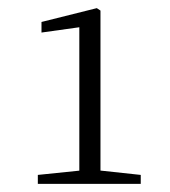

<svg xmlns="http://www.w3.org/2000/svg" viewBox="-20 -912 417 472"><path d="M73 -460V-482L180 -493H224L326 -482V-460ZM175 -460V-845L82 -832V-858L218 -892L227 -886V-460Z"/></svg>

Font: Noto Serif SC ExtraLight ExtraLight
Style: Regular
Weight: 250
Version: Version 2.002-H1;hotconv 1.1.0;makeotfexe 2.6.0